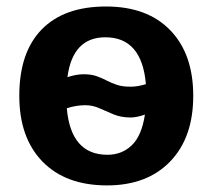

<svg xmlns="http://www.w3.org/2000/svg" viewBox="-20 -558 651 588"><path d="M571.8 -264.6Q571.8 -136.7 501.2 -63.5Q430.7 9.8 307.6 9.8Q181.2 9.8 110.1 -63.2Q39.1 -136.2 39.1 -264.6Q39.1 -397.5 107.7 -467.8Q176.3 -538.1 304.7 -538.1Q431.2 -538.1 501.5 -465.3Q571.8 -392.6 571.8 -264.6ZM379.9 -292.5Q401.9 -292.5 426.8 -300.3Q414.6 -443.8 302.7 -443.8Q202.6 -443.8 186.5 -321.8Q213.9 -330.6 235.8 -330.6Q259.8 -330.6 276.1 -324.7Q292.5 -318.8 306.4 -311.5Q320.3 -304.2 337.4 -298.3Q354.5 -292.5 379.9 -292.5ZM241.2 -235.8Q213.9 -235.8 184.6 -226.6Q196.8 -84 309.1 -84Q353.5 -84 383.8 -113.3Q414.1 -142.6 423.8 -207Q398.4 -198.2 380.4 -198.2Q350.6 -198.2 327.6 -207.8Q304.7 -217.3 284.2 -226.6Q263.7 -235.8 241.2 -235.8Z"/></svg>

Font: Arimo
Style: Bold
Weight: 700
Designer: Steve Matteson
Foundry: Monotype Imaging Inc.
Version: Version 1.33